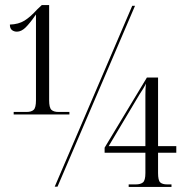

<svg xmlns="http://www.w3.org/2000/svg" viewBox="-20 -737 748 758"><path d="M34 -285V-295H85Q104 -295 113 -303.5Q122 -312 122 -341V-680Q98 -645 81 -628.5Q64 -612 47 -612Q35 -612 27 -618.5Q19 -625 19 -640Q53 -641 76.5 -655.5Q100 -670 127 -700L145 -717H174V-341Q174 -312 183 -303.5Q192 -295 211 -295H254V-285ZM196 0 502 -714H513L207 0ZM488 1V-9H516Q535 -9 544.5 -17Q554 -25 554 -54V-134H393V-154L560 -431H604V-160H676V-134H604V-54Q604 -25 612.5 -17Q621 -9 640 -9H657V1ZM409 -160H554V-318Q554 -339 554 -362Q554 -385 556 -407Q552 -398 545 -386.5Q538 -375 530 -363Z"/></svg>

Font: Noto Serif Display Condensed Light
Style: Regular
Weight: 300
Width: 3
Designer: Monotype Design Team
Foundry: Monotype Imaging Inc.
Version: Version 2.009